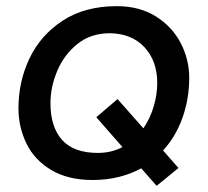

<svg xmlns="http://www.w3.org/2000/svg" viewBox="-20 -575 675 624"><path d="M510 -86 560 -29 489 29 439 -28Q369 10 281 10Q201 10 146.5 -22.5Q92 -55 66 -108.5Q40 -162 40 -223Q40 -310 76 -385.5Q112 -461 184 -508Q256 -555 360 -555Q433 -555 486 -522Q539 -489 567 -435.5Q595 -382 595 -322Q595 -255 573.5 -193.5Q552 -132 510 -86ZM378 -97 293 -194 362 -253 446 -158Q468 -190 479.5 -229Q491 -268 491 -305Q491 -377 449.5 -421.5Q408 -466 337 -467Q275 -467 231.5 -432Q188 -397 166 -344.5Q144 -292 144 -240Q144 -162 182 -120Q220 -78 298 -78Q342 -78 378 -97Z"/></svg>

Font: Cambay Devanagari
Style: Bold Italic
Weight: 700
Designer: Pooja Saxena
Foundry: Pooja Saxena
Version: Version 1.005;PS 001.005;hotconv 1.0.70;makeotf.lib2.5.58329